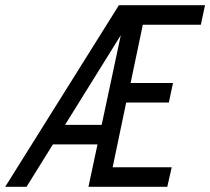

<svg xmlns="http://www.w3.org/2000/svg" viewBox="-62 -718 808 738"><path d="M-42 0 395 -698H474L40 0ZM116 -163 133 -238H368L351 -163ZM278 0 427 -698H726L710 -623H487L440 -399H603L587 -324H423L371 -75H598L581 0Z"/></svg>

Font: Azeret Mono Thin Light
Style: Italic
Weight: 300
Italic angle: -12°
Version: Version 1.002